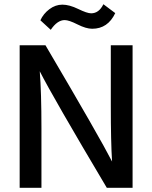

<svg xmlns="http://www.w3.org/2000/svg" viewBox="-20 -888 720 908"><path d="M416 -752Q387 -752 346.5 -772.5Q306 -793 286 -793Q251 -793 220 -747L171 -792Q185 -823 213.5 -844.5Q242 -866 275 -866Q308 -866 350 -845.5Q392 -825 411 -825Q448 -825 469 -868L525 -826Q490 -752 416 -752ZM73 0V-674H195Q454 -234 510 -124Q504 -215 504 -391V-674H607V0H485Q230 -429 168 -551Q176 -451 176 -282V0Z"/></svg>

Font: Hind Medium
Style: Regular
Weight: 500
Designer: Manushi Parikh, Satya Rajpurohit
Foundry: Indian Type Foundry
Version: Version 1.201;PS 1.0;hotconv 1.0.78;makeotf.lib2.5.61930; tt